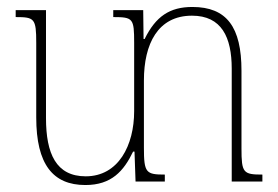

<svg xmlns="http://www.w3.org/2000/svg" viewBox="-20 -521 798 551"><path d="M673 -95V-318C673 -443 631 -501 532 -501C467 -501 427 -474 395 -409H392L391 -492H305V-472C362 -472 365 -468 365 -398V-202C365 -104 320 -15 226 -15C141 -15 112 -80 112 -182V-492H25V-472C79 -472 84 -468 84 -398V-184C84 -49 132 10 225 10C300 10 335 -30 362 -86H366L369 0H453V-20C399 -20 393 -25 393 -97V-290C393 -395 433 -476 531 -476C616 -476 645 -414 645 -324V0H733V-20C678 -20 673 -25 673 -95Z"/></svg>

Font: Noto Serif Armenian SemiCondensed Thin
Style: Regular
Weight: 100
Width: 4
Designer: Monotype Design Team
Foundry: Monotype Imaging Inc.
Version: Version 2.008